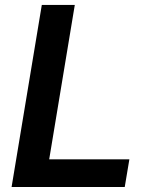

<svg xmlns="http://www.w3.org/2000/svg" viewBox="-20 -747 606 767"><path d="M26.3 0H478.3L496.8 -110.4H176.5L278.8 -727.3H147Z"/></svg>

Font: TID UI Semi Bold
Style: Italic
Weight: 600
Italic angle: -9.39999°
Designer: The TID Project Authors
Foundry: Bakken & Bæck
Version: Version 1.001;hotconv 1.0.109;makeotfexe 2.5.65596